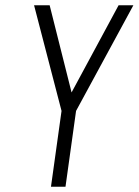

<svg xmlns="http://www.w3.org/2000/svg" viewBox="-20 -707 525 727"><path d="M173 0H228L268 -287L485 -687H429L251 -357L168 -687H109L213 -287Z"/></svg>

Font: Secuela Light
Style: Italic
Weight: 300
Italic angle: -8°
Designer: Fernando Haro
Foundry: deFharo
Version: Version 1.708